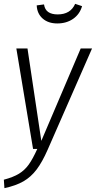

<svg xmlns="http://www.w3.org/2000/svg" viewBox="-32 -775 499 999"><path d="M216 4Q188 68 158.5 107Q129 146 90 168.5Q51 191 -9 204L-12 160Q37 147 66.5 129Q96 111 117 82Q138 53 162 0H140L53 -523H111L183 -42L388 -523H447ZM159 -747 197 -752Q201 -725 219 -712.5Q237 -700 268 -700Q335 -700 359 -755L395 -743Q383 -701 348.5 -677Q314 -653 266 -653Q219 -653 190 -678.5Q161 -704 159 -747Z"/></svg>

Font: Fira Sans Condensed Light
Style: Italic
Weight: 300
Width: 3
Italic angle: -8°
Designer: Carrois Corporate & Edenspiekermann AG
Foundry: Carrois Corporate GbR & Edenspiekermann AG
Version: Version 4.203